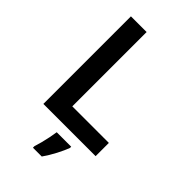

<svg xmlns="http://www.w3.org/2000/svg" viewBox="-278 -893 1107 1107"><g transform="rotate(45 275.0 -339.5)"><path d="M93 -93V-807H221V-201H519V-93ZM381 -22Q370 8 348.5 49.5Q327 91 301 128H229V115Q235 97 242 70.5Q249 44 254.5 16.5Q260 -11 263 -32H381Z"/></g></svg>

Font: Noto Sans Telugu UI SemiBold
Style: Regular
Weight: 600
Designer: Jelle Bosma - Monotype Design Team
Foundry: Monotype Imaging Inc.
Version: Version 2.005; ttfautohint (v1.8.4.7-5d5b)